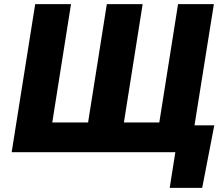

<svg xmlns="http://www.w3.org/2000/svg" viewBox="-20 -731 1055 922"><path d="M36 0H822L795 171H951L1009 -129H914L1007 -711H835L745 -143H575L665 -711H493L403 -143H231L321 -711H149Z"/></svg>

Font: Asimov Pro
Style: UltObl
Weight: 900
Designer: Google
Version: Version 2.000980; 2014